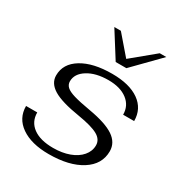

<svg xmlns="http://www.w3.org/2000/svg" viewBox="-168 -832 914 966"><g transform="rotate(30 288.5 -349.5)"><path d="M32 -143H97Q97 -89 138.5 -58.5Q180 -28 255 -28Q307 -28 348 -43Q389 -58 412.5 -85.5Q436 -113 436 -147Q436 -181 401 -200.5Q366 -220 286 -233Q179 -250 132.5 -278.5Q86 -307 86 -352Q86 -420 151.5 -460Q217 -500 327 -500Q428 -500 484.5 -460Q541 -420 541 -349H477Q477 -401 436.5 -432Q396 -463 327 -463Q254 -463 207.5 -434Q161 -405 161 -361Q161 -342 175 -329Q189 -316 222.5 -306Q256 -296 320 -285Q419 -268 465 -237Q511 -206 511 -156Q511 -80 440.5 -35Q370 10 251 10Q150 10 91 -31Q32 -72 32 -143ZM218 -709H256L350 -600L482 -709H520L374 -560H312Z"/></g></svg>

Font: Fahkwang Light
Style: Italic
Weight: 300
Italic angle: -10°
Version: Version 1.000; ttfautohint (v1.6)